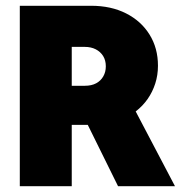

<svg xmlns="http://www.w3.org/2000/svg" viewBox="-20 -645 626 665"><path d="M48.6 0V-625H295.8Q364.6 -625 416.7 -598.6Q468.8 -572.2 497.9 -525.3Q527.1 -478.5 527.1 -417.4Q527.1 -384.7 517.7 -355.6Q508.3 -326.4 491.3 -302.1Q474.3 -277.8 450 -259L586.1 0H388.9L284 -212.5H228.5V0ZM228.5 -347.9H273.6Q297.2 -347.9 313.2 -356.6Q329.2 -365.3 337.8 -380.6Q346.5 -395.8 346.5 -415.3Q346.5 -436.1 337.2 -451Q327.8 -466 311.5 -474.3Q295.1 -482.6 273.6 -482.6H228.5Z"/></svg>

Font: Afacad Flux Black
Style: Regular
Weight: 900
Designer: Kristian Moeller
Foundry: Dicotype
Version: Version 1.100